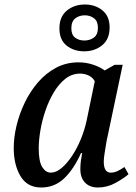

<svg xmlns="http://www.w3.org/2000/svg" viewBox="-20 -823 605 853"><path d="M163 10Q101 10 71 -40.5Q41 -91 41 -165Q41 -213 53.5 -265Q66 -317 90 -367Q114 -417 149 -457.5Q184 -498 229 -522Q274 -546 329 -546Q363 -546 394 -535.5Q425 -525 445 -510L489 -535H525L458 -217Q455 -206 451.5 -184.5Q448 -163 444.5 -141Q441 -119 441 -105Q441 -56 472 -56Q487 -56 502 -63Q517 -70 533 -81L551 -49Q529 -30 492.5 -10Q456 10 415 10Q379 10 358 -11.5Q337 -33 337 -71Q337 -91 339 -106.5Q341 -122 345 -143H340Q307 -70 264.5 -30Q222 10 163 10ZM206 -56Q229 -56 253 -76Q277 -96 299.5 -129.5Q322 -163 339 -204.5Q356 -246 365 -288L401 -462Q392 -479 374 -487.5Q356 -496 336 -496Q300 -496 271 -473.5Q242 -451 219.5 -413.5Q197 -376 182 -332Q167 -288 159.5 -244Q152 -200 152 -164Q152 -106 167.5 -81Q183 -56 206 -56ZM354 -595Q308 -595 276 -620.5Q244 -646 244 -697Q244 -749 277 -776Q310 -803 357 -803Q403 -803 435 -777Q467 -751 467 -701Q467 -649 434 -622Q401 -595 354 -595ZM355 -643Q379 -643 397 -656Q415 -669 415 -700Q415 -729 397.5 -742Q380 -755 357 -755Q332 -755 314.5 -741.5Q297 -728 297 -697Q297 -668 314 -655.5Q331 -643 355 -643Z"/></svg>

Font: Noto Serif SemiCondensed Medium
Style: Italic
Weight: 500
Width: 4
Italic angle: -12°
Designer: Monotype Design Team
Foundry: Monotype Imaging Inc.
Version: Version 2.013